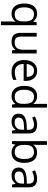

<svg xmlns="http://www.w3.org/2000/svg" viewBox="1542 -2342 1040 4165"><g transform="rotate(90 2062.5 -260.0)"><path d="M288.1 -58.1Q369.1 -58.1 406.2 -101.6Q443.4 -145 445.8 -248V-266.1Q445.8 -378.4 407.7 -427.7Q369.6 -477.1 287.1 -477.1Q215.8 -477.1 178 -421.6Q140.1 -366.2 140.1 -265.1Q140.1 -164.1 177.5 -111.1Q214.8 -58.1 288.1 -58.1ZM275.9 9.8Q172.4 9.8 114.3 -63Q56.2 -135.7 56.2 -266.1Q56.2 -397.5 114.7 -471.2Q173.3 -544.9 277.8 -544.9Q387.7 -544.9 446.8 -461.9H451.2L462.9 -535.2H526.9V240.2H445.8V11.2Q445.8 -37.6 451.2 -71.8H444.8Q388.7 9.8 275.9 9.8Z M774.9 -535.2V-188Q774.9 -122.6 804.7 -90.3Q834.5 -58.1 897.9 -58.1Q981.9 -58.1 1020.8 -104Q1059.6 -149.9 1059.6 -253.9V-535.2H1140.6V0H1073.7L1062 -71.8H1057.6Q1032.7 -32.2 988.5 -11.2Q944.3 9.8 887.7 9.8Q790 9.8 741.5 -36.6Q692.9 -83 692.9 -185.1V-535.2Z M1538.6 9.8Q1419.9 9.8 1351.3 -62.5Q1282.7 -134.8 1282.7 -263.2Q1282.7 -392.6 1346.4 -468.8Q1410.2 -544.9 1517.6 -544.9Q1618.2 -544.9 1676.8 -478.8Q1735.4 -412.6 1735.4 -304.2V-252.9H1366.7Q1369.1 -158.7 1414.3 -109.9Q1459.5 -61 1541.5 -61Q1627.9 -61 1712.4 -97.2V-24.9Q1669.4 -6.3 1631.1 1.7Q1592.8 9.8 1538.6 9.8ZM1516.6 -477.1Q1452.1 -477.1 1413.8 -435.1Q1375.5 -393.1 1368.7 -318.8H1648.4Q1648.4 -395.5 1614.3 -436.3Q1580.1 -477.1 1516.6 -477.1Z M2237.8 -71.8H2233.4Q2177.2 9.8 2065.4 9.8Q1960.4 9.8 1902.1 -62Q1843.8 -133.8 1843.8 -266.1Q1843.8 -398.4 1902.3 -471.7Q1960.9 -544.9 2065.4 -544.9Q2174.3 -544.9 2232.4 -465.8H2238.8L2235.4 -504.4L2233.4 -542V-759.8H2314.5V0H2248.5ZM2075.7 -58.1Q2158.7 -58.1 2196 -103.3Q2233.4 -148.4 2233.4 -249V-266.1Q2233.4 -379.9 2195.6 -428.5Q2157.7 -477.1 2074.7 -477.1Q2003.4 -477.1 1965.6 -421.6Q1927.7 -366.2 1927.7 -265.1Q1927.7 -162.6 1965.3 -110.4Q2002.9 -58.1 2075.7 -58.1Z M2815.4 0 2799.3 -76.2H2795.4Q2755.4 -25.9 2715.6 -8.1Q2675.8 9.8 2616.2 9.8Q2536.6 9.8 2491.5 -31.2Q2446.3 -72.3 2446.3 -147.9Q2446.3 -310.1 2705.6 -317.9L2796.4 -320.8V-354Q2796.4 -417 2769.3 -447Q2742.2 -477.1 2682.6 -477.1Q2615.7 -477.1 2531.2 -436L2506.3 -498Q2545.9 -519.5 2593 -531.7Q2640.1 -543.9 2687.5 -543.9Q2783.2 -543.9 2829.3 -501.5Q2875.5 -459 2875.5 -365.2V0ZM2632.3 -57.1Q2708 -57.1 2751.2 -98.6Q2794.4 -140.1 2794.4 -214.8V-263.2L2713.4 -259.8Q2616.7 -256.3 2574 -229.7Q2531.2 -203.1 2531.2 -147Q2531.2 -103 2557.9 -80.1Q2584.5 -57.1 2632.3 -57.1Z M3291.5 -543.9Q3397 -543.9 3455.3 -471.9Q3513.7 -399.9 3513.7 -268.1Q3513.7 -136.2 3454.8 -63.2Q3396 9.8 3291.5 9.8Q3239.3 9.8 3196 -9.5Q3152.8 -28.8 3123.5 -68.8H3117.7L3100.6 0H3042.5V-759.8H3123.5V-575.2Q3123.5 -513.2 3119.6 -463.9H3123.5Q3180.2 -543.9 3291.5 -543.9ZM3279.8 -476.1Q3196.8 -476.1 3160.2 -428.5Q3123.5 -380.9 3123.5 -268.1Q3123.5 -155.3 3161.1 -106.7Q3198.7 -58.1 3281.7 -58.1Q3356.4 -58.1 3393.1 -112.5Q3429.7 -167 3429.7 -269Q3429.7 -373.5 3393.1 -424.8Q3356.4 -476.1 3279.8 -476.1Z M3984.4 0 3968.3 -76.2H3964.4Q3924.3 -25.9 3884.5 -8.1Q3844.7 9.8 3785.2 9.8Q3705.6 9.8 3660.4 -31.2Q3615.2 -72.3 3615.2 -147.9Q3615.2 -310.1 3874.5 -317.9L3965.3 -320.8V-354Q3965.3 -417 3938.2 -447Q3911.1 -477.1 3851.6 -477.1Q3784.7 -477.1 3700.2 -436L3675.3 -498Q3714.8 -519.5 3762 -531.7Q3809.1 -543.9 3856.4 -543.9Q3952.1 -543.9 3998.3 -501.5Q4044.4 -459 4044.4 -365.2V0ZM3801.3 -57.1Q3877 -57.1 3920.2 -98.6Q3963.4 -140.1 3963.4 -214.8V-263.2L3882.3 -259.8Q3785.6 -256.3 3742.9 -229.7Q3700.2 -203.1 3700.2 -147Q3700.2 -103 3726.8 -80.1Q3753.4 -57.1 3801.3 -57.1Z"/></g></svg>

Font: f0_46825 
Style: Regular
Weight: 400
Foundry: Ascender Corporation
Version: Version 1.10